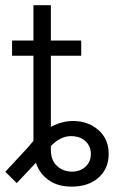

<svg xmlns="http://www.w3.org/2000/svg" viewBox="-38 -691 448 720"><path d="M231.9 8.8Q182.6 8.8 150.6 -11.5Q118.7 -31.7 103 -64.7Q87.4 -97.7 87.4 -134.8V-282.7H152.8V-128.9Q152.8 -89.8 176 -68.6Q199.2 -47.4 231.9 -47.4Q262.7 -47.4 282.7 -65.9Q302.7 -84.5 302.7 -113.8Q302.7 -141.1 284.7 -159.4Q266.6 -177.7 237.3 -180.2Q216.8 -182.1 198.2 -175Q179.7 -168 161.9 -152.1Q144 -136.2 125 -110.8L24.9 -4.4L-18.1 -46.9L68.4 -140.1Q108.4 -190.4 150.6 -213.9Q192.9 -237.3 235.4 -237.3Q292.5 -237.3 331.1 -203.4Q369.6 -169.4 369.6 -113.8Q369.6 -58.6 331.5 -24.9Q293.5 8.8 231.9 8.8ZM87.4 -193.8V-671.4H152.8V-193.8ZM7.3 -481.9V-539.1H266.6V-481.9Z"/></svg>

Font: Inter 18pt Light
Style: Regular
Weight: 300
Designer: Rasmus Andersson
Foundry: rsms
Version: Version 4.001;git-66647c0bb